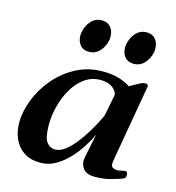

<svg xmlns="http://www.w3.org/2000/svg" viewBox="-110 -826 853 932"><g transform="rotate(15 316.5 -359.5)"><path d="M179.2 12.7Q128.4 13.2 94.7 -8.5Q61 -30.3 44.4 -67.4Q27.8 -104.5 27.8 -148.9Q27.8 -205.6 51.3 -265.9Q74.7 -326.2 118.7 -377.9Q162.6 -429.7 223.1 -461.9Q283.7 -494.1 357.9 -494.1Q401.4 -494.1 437 -483.9Q472.7 -473.6 495.6 -457Q520 -470.7 539.3 -481.2Q558.6 -491.7 569.3 -491.7Q575.7 -491.7 580.3 -489.3Q585 -486.8 585 -480L517.1 -89.4Q515.6 -78.6 515.6 -71.8Q515.6 -59.1 525.1 -54Q534.7 -48.8 544.4 -48.8Q555.2 -48.8 568.6 -52.2Q582 -55.7 585.4 -55.7Q591.8 -55.7 595.2 -51Q598.6 -46.4 598.6 -38.6Q598.6 -28.3 594.5 -23.7Q590.3 -19 586.4 -17.6Q572.3 -12.2 534.4 -1Q496.6 10.3 449.2 10.3Q412.1 10.3 394.8 -7.6Q377.4 -25.4 377.4 -54.2Q377.4 -58.6 380.9 -76.2Q384.3 -93.8 388.9 -116.5Q393.6 -139.2 397.7 -159.4Q401.9 -179.7 403.8 -189.9Q392.6 -163.6 371.1 -129.2Q349.6 -94.7 320.3 -62.5Q291 -30.3 255.1 -9Q219.2 12.2 179.2 12.7ZM229 -67.9Q252 -67.9 275.6 -84.7Q299.3 -101.6 321.8 -128.9Q344.2 -156.2 363.5 -186.5Q382.8 -216.8 397.2 -244.1Q411.6 -271.5 419.4 -288.6L440.9 -398.4Q439 -418 416.7 -434.6Q394.5 -451.2 356.9 -451.2Q312 -451.2 277.1 -426Q242.2 -400.9 218.3 -359.9Q194.3 -318.8 181.9 -270.8Q169.4 -222.7 169.4 -176.8Q169.4 -113.8 186 -90.8Q202.6 -67.9 229 -67.9ZM489.7 -568.4Q460.9 -568.4 445.3 -587.2Q429.7 -606 429.7 -634.3Q429.7 -642.6 431.2 -650.4Q437.5 -684.6 459 -708.5Q480.5 -732.4 513.2 -732.4Q542 -732.4 557.6 -713.6Q573.2 -694.8 573.2 -666Q573.2 -662.6 573.2 -658.4Q573.2 -654.3 572.3 -650.4Q565.9 -616.7 544.2 -592.5Q522.5 -568.4 489.7 -568.4ZM264.6 -568.4Q235.8 -568.4 220.5 -587.2Q205.1 -606 205.1 -634.3Q205.1 -642.6 206.5 -650.4Q212.4 -684.6 233.9 -708.5Q255.4 -732.4 288.1 -732.4Q316.9 -732.4 332.5 -713.6Q348.1 -694.8 348.1 -666Q348.1 -662.6 348.1 -658.4Q348.1 -654.3 347.2 -650.4Q341.3 -616.7 319.3 -592.5Q297.4 -568.4 264.6 -568.4Z"/></g></svg>

Font: Gelasio SemiBold
Style: Italic
Weight: 600
Italic angle: -8.5°
Designer: Eben Sorkin
Foundry: Eben Sorkin
Version: Version 1.008